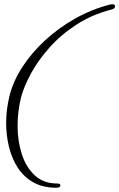

<svg xmlns="http://www.w3.org/2000/svg" viewBox="-20 -711 563 906"><path d="M246 175Q182 175 136.5 149Q91 123 63 79Q35 35 22 -19.5Q9 -74 9 -131Q9 -163 13 -194.5Q17 -226 24 -255Q41 -326 85 -394Q129 -462 193 -521Q257 -580 335.5 -624Q414 -668 501 -690Q504 -691 510 -691Q523 -691 523 -681Q523 -670 506 -666Q413 -642 339.5 -594Q266 -546 212.5 -485.5Q159 -425 125.5 -363Q92 -301 79 -250Q71 -218 67 -184Q63 -150 63 -116Q63 -47 82.5 15Q102 77 143.5 116Q185 155 251 155Q265 155 265 164Q265 168 260.5 171.5Q256 175 246 175Z"/></svg>

Font: Fleur De Leah
Style: Regular
Weight: 400
Designer: Robert E. Leuschke
Foundry: Robert E. Leuschke
Version: Version 1.010; ttfautohint (v1.8.3)